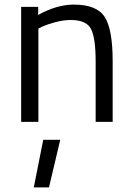

<svg xmlns="http://www.w3.org/2000/svg" viewBox="-20 -530 577 835"><path d="M127 285 168 78H242L193 285ZM147 0H72V-500H146V-465Q227 -510 301 -510Q401 -510 435.5 -456Q470 -402 470 -264V0H396V-262Q396 -366 375.5 -404.5Q355 -443 288 -443Q256 -443 220.5 -433.5Q185 -424 166 -415L147 -406Z"/></svg>

Font: TitilliumWeb-Regular
Style: Regular
Weight: 400
Version: Version 1.001;PS 57.000;hotconv 1.0.70;makeotf.lib2.5.55311